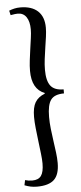

<svg xmlns="http://www.w3.org/2000/svg" viewBox="-66 -862 458 1090"><g transform="rotate(-5 163.5 -317.0)"><path d="M35 151 29 180C41 184.7 52.5 188.2 63.5 190.5C74.5 192.8 86.7 194 100 194C144.7 194 177.2 184.3 197.5 165C217.8 145.7 228 114 228 70C228 52 226.7 32.3 224 11C221.3 -10.3 218.3 -32.5 215 -55.5C211.7 -78.5 208.7 -101.8 206 -125.5C203.3 -149.2 202 -172 202 -194C202 -240 209 -272.5 223 -291.5C237 -310.5 262 -320 298 -320V-343C263.3 -343 238.7 -352.5 224 -371.5C209.3 -390.5 202 -421 202 -463C202 -481.7 203.3 -501.8 206 -523.5C208.7 -545.2 211.7 -566.7 215 -588C218.3 -609.3 221.3 -629.7 224 -649C226.7 -668.3 228 -685.7 228 -701C228 -742.3 216.3 -773.8 193 -795.5C169.7 -817.2 136.3 -828 93 -828C81 -828 69.8 -826.8 59.5 -824.5C49.2 -822.2 39 -819 29 -815L35 -789C46.3 -791 54.7 -792.3 60 -793C65.3 -793.7 70.7 -794 76 -794C97.3 -794 113.7 -785.5 125 -768.5C136.3 -751.5 142 -728.3 142 -699C142 -685 140.7 -668.5 138 -649.5C135.3 -630.5 132.5 -610.3 129.5 -589C126.5 -567.7 123.7 -546.2 121 -524.5C118.3 -502.8 117 -482.7 117 -464C117 -394.7 141 -350.7 189 -332V-328C163.7 -318 145.3 -303.5 134 -284.5C122.7 -265.5 117 -238 117 -202C117 -182.7 118.3 -160.7 121 -136C123.7 -111.3 126.5 -86.7 129.5 -62C132.5 -37.3 135.3 -13.7 138 9C140.7 31.7 142 50.3 142 65C142 97.7 136.8 121.2 126.5 135.5C116.2 149.8 99.3 157 76 157C61.3 157 47.7 155 35 151Z"/></g></svg>

Font: Libre Caslon Text
Style: Regular
Weight: 400
Designer: Pablo Impallari, Rodrigo Fuenzalida
Foundry: Pablo Impallari, Rodrigo Fuenzalida
Version: Version 1.000; ttfautohint (v0.93) -l 8 -r 50 -G 200 -x 14 -